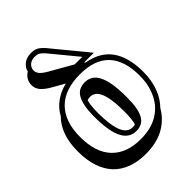

<svg xmlns="http://www.w3.org/2000/svg" viewBox="-268 -862 1067 1067"><g transform="rotate(-45 266.0 -328.5)"><path d="M206.5 -253.9Q206.5 -160.6 225.8 -111.1Q245.1 -61.5 287.6 -61.5Q298.3 -61.5 307.1 -64.5Q316.4 -96.7 316.4 -154.8Q316.4 -209 311 -246.1Q305.7 -283.2 295.7 -306.2Q285.6 -329.1 271.2 -339.1Q256.8 -349.1 238.3 -349.1Q227.1 -349.1 216.3 -345.2Q211.4 -328.6 209 -306.4Q206.5 -284.2 206.5 -253.9ZM-23.9 -181.6Q-23.9 -251 -5.6 -302Q12.7 -353 47.4 -387.7Q70.8 -430.2 108.2 -457Q145.5 -483.9 195.8 -496.6L127.9 -535.2Q89.8 -556.6 72.3 -577.4Q54.7 -598.1 54.7 -625Q54.7 -646.5 64.7 -664.1Q74.7 -681.6 93.3 -692.4Q99.6 -718.8 121.8 -736.1Q144 -753.4 178.2 -753.4Q190.9 -753.4 201.4 -751.7Q211.9 -750 222.9 -743.9Q233.9 -737.8 246.1 -725.8Q258.3 -713.9 273.9 -693.8L273.4 -694.3Q287.6 -676.8 308.1 -652.1Q328.6 -627.4 350.3 -601.1Q372.1 -574.7 392.6 -549.8Q413.1 -524.9 427.2 -507.3H350.6Q351.6 -505.9 353 -504.4Q354.5 -502.9 355.5 -501.5Q452.6 -484.9 499.8 -418.7Q546.9 -352.5 546.9 -237.8Q546.9 -201.2 541 -170.2Q535.2 -139.2 525.1 -113.3Q515.1 -87.4 501.2 -66.4Q487.3 -45.4 471.2 -28.8Q450.7 6.3 424.3 29.8Q397.9 53.2 370.1 66.9Q312 95.2 235.4 95.2Q173.3 95.2 125 77.4Q76.7 59.6 43.7 24.9Q10.7 -9.8 -6.6 -61.8Q-23.9 -113.8 -23.9 -181.6ZM365.7 -536.6 251 -675.8Q238.3 -691.9 228.5 -701.7Q218.8 -711.4 210.7 -716.3Q202.6 -721.2 194.8 -722.7Q187 -724.1 178.2 -724.1Q151.9 -724.1 136.2 -709.5Q120.6 -694.8 120.6 -673.8Q120.6 -656.2 134.3 -641.4Q147.9 -626.5 178.7 -609.4L306.6 -536.6ZM177.2 -253.9Q177.2 -305.2 184.6 -338.9Q191.9 -372.6 204.8 -392.1Q217.8 -411.6 235.8 -419.4Q253.9 -427.2 274.9 -427.2Q299.8 -427.2 319.8 -415.8Q339.8 -404.3 353.8 -377.9Q367.7 -351.6 375 -308.8Q382.3 -266.1 382.3 -203.6Q382.3 -156.7 376.5 -124Q370.6 -91.3 358.6 -70.8Q346.7 -50.3 328.9 -41.3Q311 -32.2 287.6 -32.2Q258.8 -32.2 237.8 -46.6Q216.8 -61 203.4 -89.1Q189.9 -117.2 183.6 -158.7Q177.2 -200.2 177.2 -253.9ZM42 -230.5Q42 -108.4 101.8 -45.7Q161.6 17.1 272 17.1Q341.8 17.1 394 -8.3Q417 -19.5 439.2 -38.6Q461.4 -57.6 478.8 -85.7Q496.1 -113.8 506.8 -151.6Q517.6 -189.5 517.6 -237.8Q517.6 -356 460.7 -416.7Q403.8 -477.5 287.1 -477.5Q230 -477.5 184.3 -462.4Q138.7 -447.3 107.2 -416.5Q75.7 -385.7 58.8 -339.4Q42 -293 42 -230.5Z"/></g></svg>

Font: XB Kayhan Sayeh
Style: Regular
Weight: 700
Designer: Behnam
Foundry: Irmug
Version: Version 7.300 2009